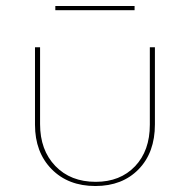

<svg xmlns="http://www.w3.org/2000/svg" viewBox="-20 -617 635 642"><path d="M165 -597H430V-583H165ZM97 -200V-459H114V-202Q114 -115 165 -62Q216 -9 300 -9Q382 -9 431.5 -61Q481 -113 481 -200V-459H498V-201Q498 -107 443.5 -51Q389 5 299 5Q208 5 152.5 -51.5Q97 -108 97 -200Z"/></svg>

Font: Ysabeau SC Thin
Style: Regular
Weight: 200
Designer: Christian Thalmann (Catharsis Fonts)
Version: Version 0.003